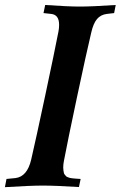

<svg xmlns="http://www.w3.org/2000/svg" viewBox="-33 -754 487 775"><path d="M-13.2 1.5 -6.8 -31.7 29.3 -35.2Q76.7 -41 92.8 -109.4Q111.3 -189 149.4 -367.9Q187.5 -546.9 203.1 -627.4Q205.6 -640.6 205.6 -653.8Q205.6 -694.3 173.8 -697.8L142.6 -701.2L149.4 -733.9Q242.7 -727.5 288.6 -727.5Q338.9 -727.5 434.1 -733.9L427.7 -701.2L398.4 -697.8Q373.5 -694.8 358.6 -677.2Q343.8 -659.7 335.4 -623Q316.4 -543.5 278.3 -364.3Q240.2 -185.1 225.1 -105Q222.2 -90.8 222.2 -78.1Q222.2 -71.3 223.1 -65.7Q224.1 -60.1 224.9 -55.9Q225.6 -51.8 229 -48.3Q232.4 -44.9 233.9 -42.7Q235.4 -40.5 240.7 -38.8Q246.1 -37.1 248 -36.1Q250 -35.2 257.8 -34.4Q265.6 -33.7 267.8 -33.4Q270 -33.2 279.8 -32.5Q289.6 -31.7 292.5 -31.7L285.6 1Q190.9 -4.9 139.2 -4.9Q90.3 -4.9 -13.2 1.5Z"/></svg>

Font: Flanker
Style: Bold Italic
Weight: 700
Italic angle: -12°
Designer: Flanker
Version: Version 2.000